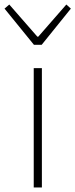

<svg xmlns="http://www.w3.org/2000/svg" viewBox="-44 -828 333 848"><path d="M105 0H141V-527H105ZM106 -630H140L269 -790L249 -808L125 -666H121L-3 -808L-24 -790Z"/></svg>

Font: Source Han Sans CN ExtraLight
Style: Regular
Weight: 250
Designer: Ryoko NISHIZUKA (kana & ideographs); Paul D. Hunt (Latin, Greek & Cyrillic); Wenlong ZHANG (bopomofo); Sandoll Communica
Foundry: Adobe Systems Incorporated
Version: Version 1.004;PS 1.004;hotconv 16.6.51;makeotf.lib2.5.65220